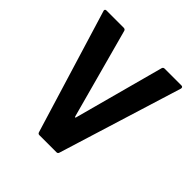

<svg xmlns="http://www.w3.org/2000/svg" viewBox="-185 -845 991 991"><g transform="rotate(45 310.5 -350.0)"><path d="M235 -9 28 -687 27 -691Q27 -700 38 -700H162Q173 -700 176 -691L310 -198Q312 -195 313 -195Q315 -195 316 -198L449 -691Q452 -700 462 -700H584Q590 -700 592.5 -696.5Q595 -693 594 -687L384 -9Q381 0 372 0H247Q238 0 235 -9Z"/></g></svg>

Font: Barlow GEO Bold
Style: Regular
Weight: 700
Designer: Jeremy Tribby
Foundry: Tribby Type
Version: Version 1.408